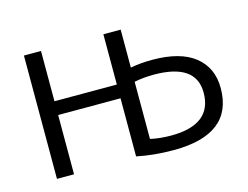

<svg xmlns="http://www.w3.org/2000/svg" viewBox="-79 -646 1012 782"><g transform="rotate(-15 427.5 -255.0)"><path d="M410 -5V-250H147V0H75V-520H147V-308H410V-520H483V-360Q526 -368 575 -368Q693 -368 754 -319.5Q815 -271 815 -185Q815 10 565 10Q482 10 410 -5ZM483 -300V-59Q524 -50 570 -50Q743 -50 743 -185Q743 -308 565 -308Q521 -308 483 -300Z"/></g></svg>

Font: Mplus 1p
Style: Regular
Weight: 400
Version: Version 1.061